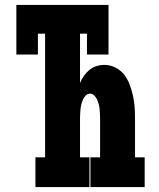

<svg xmlns="http://www.w3.org/2000/svg" viewBox="-20 -755 640 775"><path d="M123 0V-120H162V-619H133V-535H46V-735H418V-535H331V-619H303V-420Q309 -435 318.5 -448.5Q328 -462 340.5 -472.5Q353 -483 369 -488Q385 -493 402 -493Q425 -493 446.5 -482Q468 -471 482 -452.5Q496 -434 504 -412Q512 -390 517 -367.5Q522 -345 523.5 -321.5Q525 -298 525 -275V-120H564V0H345V-120H384V-275Q384 -285 383.5 -295Q383 -305 382 -315Q381 -325 378.5 -334.5Q376 -344 372 -353Q368 -362 360.5 -369.5Q353 -377 343 -377Q333 -377 326 -369.5Q319 -362 315 -353Q311 -344 308.5 -334.5Q306 -325 305 -315Q304 -305 303.5 -295Q303 -285 303 -275V-120H341V0Z"/></svg>

Font: Iosevka Slab Heavy Extended
Style: Regular
Weight: 900
Width: 7
Monospace: yes
Designer: Belleve Invis
Foundry: Belleve Invis
Version: Version 11.1.0; ttfautohint (v1.8.3)